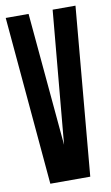

<svg xmlns="http://www.w3.org/2000/svg" viewBox="-82 -743 453 786"><g transform="rotate(-10 145.0 -350.0)"><path d="M195 -700H290L228 0H62L0 -700H95L145 -147Z"/></g></svg>

Font: Karantina
Style: Regular
Weight: 400
Designer: Rony Koch
Foundry: Rony Koch
Version: Version 1.000; ttfautohint (v1.8.3)